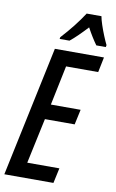

<svg xmlns="http://www.w3.org/2000/svg" viewBox="-102 -984 624 1036"><g transform="rotate(10 210.0 -465.5)"><path d="M-1 0 150 -714H419L402 -631H226L181 -414H344L326 -331H163L110 -83H286L268 0ZM168 -781Q238 -857 286 -931H367Q370 -913 379.5 -884.5Q389 -856 400.5 -828Q412 -800 421 -782L419 -771H367Q354 -789 340 -811.5Q326 -834 312 -860Q287 -833 263.5 -810Q240 -787 220 -771H166Z"/></g></svg>

Font: Noto Sans ExtraCondensed Medium
Style: Italic
Weight: 500
Width: 2
Italic angle: -12°
Designer: Monotype Design Team
Foundry: Monotype Imaging Inc.
Version: Version 2.013; ttfautohint (v1.8.4.7-5d5b)